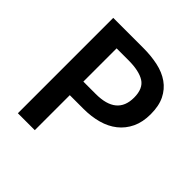

<svg xmlns="http://www.w3.org/2000/svg" viewBox="-174 -792 931 931"><g transform="rotate(45 291.0 -327.0)"><path d="M83 0V-654H289Q343 -654 389.5 -644Q436 -634 470 -610Q504 -586 523 -547.5Q542 -509 542 -452Q542 -398 523 -358Q504 -318 470.5 -291.5Q437 -265 391.5 -252.5Q346 -240 293 -240H199V0ZM199 -333H284Q428 -333 428 -452Q428 -514 390.5 -537.5Q353 -561 280 -561H199Z"/></g></svg>

Font: Giro Semibold
Style: Regular
Weight: 600
Designer: Paul D. Hunt
Foundry: Adobe Systems Incorporated
Version: Version 1.000;PS 1.0;hotconv 1.0.88;makeotf.lib2.5.647800